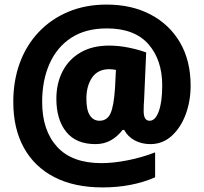

<svg xmlns="http://www.w3.org/2000/svg" viewBox="-20 -743 889 838"><path d="M812 -369Q812 -302 790.5 -244Q769 -186 729.5 -150Q690 -114 636 -114Q599 -114 568.5 -130Q538 -146 522 -176H515Q493 -147 463.5 -130.5Q434 -114 397 -114Q312 -114 269 -167.5Q226 -221 226 -312Q226 -379 253 -431.5Q280 -484 331.5 -514Q383 -544 456 -544Q499 -544 542.5 -535Q586 -526 618 -514L609 -308Q608 -299 607.5 -285Q607 -271 607 -258Q607 -216 633 -216Q658 -216 673 -257Q688 -298 688 -370Q688 -482 627.5 -550.5Q567 -619 446 -619Q354 -619 291.5 -578.5Q229 -538 196.5 -465.5Q164 -393 164 -298Q164 -174 229 -102.5Q294 -31 423 -31Q475 -31 538 -43.5Q601 -56 657 -78V31Q555 75 428 75Q304 75 217 30Q130 -15 84 -98.5Q38 -182 38 -298Q38 -391 66.5 -468.5Q95 -546 149 -603Q203 -660 278 -691.5Q353 -723 445 -723Q555 -723 637.5 -679.5Q720 -636 766 -557Q812 -478 812 -369ZM357 -312Q357 -262 372.5 -239Q388 -216 414 -216Q448 -216 462.5 -248.5Q477 -281 482 -359L486 -438Q470 -441 457 -441Q407 -441 382 -404.5Q357 -368 357 -312Z"/></svg>

Font: Noto Sans Ethiopic SemiCondensed Black
Style: Regular
Weight: 900
Width: 4
Designer: Monotype Design Team
Foundry: Monotype Imaging Inc.
Version: Version 2.102; ttfautohint (v1.8.4.7-5d5b)